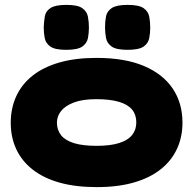

<svg xmlns="http://www.w3.org/2000/svg" viewBox="-20 -748 791 786"><path d="M376 18Q289 18 223.5 -0.5Q158 -19 113.5 -54Q69 -89 46.5 -137.5Q24 -186 24 -245Q24 -305 46.5 -354Q69 -403 113 -438Q157 -473 222.5 -492Q288 -511 375 -511Q491 -511 569 -478Q647 -445 687 -385.5Q727 -326 727 -246Q727 -187 704.5 -138.5Q682 -90 638 -55Q594 -20 528.5 -1Q463 18 376 18ZM375 -151Q432 -151 468 -162.5Q504 -174 521 -195.5Q538 -217 538 -247Q538 -278 521 -299Q504 -320 467.5 -331Q431 -342 374 -342Q318 -342 282.5 -328.5Q247 -315 230 -293.5Q213 -272 213 -246Q213 -216 230 -194.5Q247 -173 283 -162Q319 -151 375 -151ZM502 -544Q456 -544 437 -557.5Q418 -571 414 -592.5Q410 -614 410 -637Q410 -660 414 -681Q418 -702 437.5 -715Q457 -728 503 -728Q549 -728 568 -714.5Q587 -701 591 -679.5Q595 -658 595 -635Q595 -613 591 -592Q587 -571 568 -557.5Q549 -544 502 -544ZM251 -544Q205 -544 186 -557.5Q167 -571 163 -592.5Q159 -614 159 -637Q160 -660 163.5 -681Q167 -702 186.5 -715Q206 -728 252 -728Q298 -728 317 -714.5Q336 -701 340 -679.5Q344 -658 344 -635Q344 -613 340 -592Q336 -571 317 -557.5Q298 -544 251 -544Z"/></svg>

Font: Fredoka Expanded
Style: Bold
Weight: 700
Width: 7
Designer: Ben Nathan
Foundry: Milena B. Brandão, Ben Nathan
Version: Version 2.001